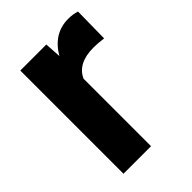

<svg xmlns="http://www.w3.org/2000/svg" viewBox="-165 -617 695 695"><g transform="rotate(-45 182.5 -269.0)"><path d="M351.1 -396Q322.3 -399.9 300.3 -399.9Q220.2 -399.9 195.3 -345.7V0H54.2V-528.3H187.5L191.4 -465.3Q233.9 -538.1 309.1 -538.1Q332.5 -538.1 353 -531.7Z"/></g></svg>

Font: SteelSelectRoboto
Style: Roboto-Bold
Weight: 700
Designer: Google
Version: Version 2.137; 2017